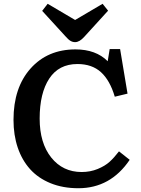

<svg xmlns="http://www.w3.org/2000/svg" viewBox="-20 -973 739 1007"><path d="M374 -752Q360.8 -752 349.4 -758.8Q337.9 -765.6 321.8 -784.2L201.2 -916L230 -953.1L374 -868.2L518.1 -953.1L546.9 -917L421.9 -779.8Q397 -752 374 -752ZM391.1 14.2Q309.6 14.2 244.9 -12.2Q180.2 -38.6 137.7 -85.9Q95.2 -133.3 73 -199Q50.8 -264.6 50.8 -344.2Q50.8 -513.2 140.1 -613.5Q229.5 -713.9 376 -713.9Q482.9 -713.9 544.9 -651.9L555.2 -715.8H609.9L648.9 -481.9L582 -465.8Q556.6 -551.8 509.5 -594.5Q462.4 -637.2 386.2 -637.2Q288.6 -637.2 238.3 -560.8Q188 -484.4 188 -351.1Q188 -222.7 248.8 -146.7Q309.6 -70.8 408.2 -70.8Q453.6 -70.8 492.2 -86.7Q530.8 -102.5 554.9 -124.5Q579.1 -146.5 604 -179.2L660.2 -134.8Q559.6 14.2 391.1 14.2Z"/></svg>

Font: Literata Book SemiBold
Style: Regular
Weight: 600
Designer: Latin by Veronika Burian and Jose Scaglione. Greek by Irene Vlachou. Cyrillic by Vera Evstafieva
Foundry: TypeTogether
Version: Version 2.003;PS 002.003;hotconv 1.0.88;makeotf.lib2.5.64775